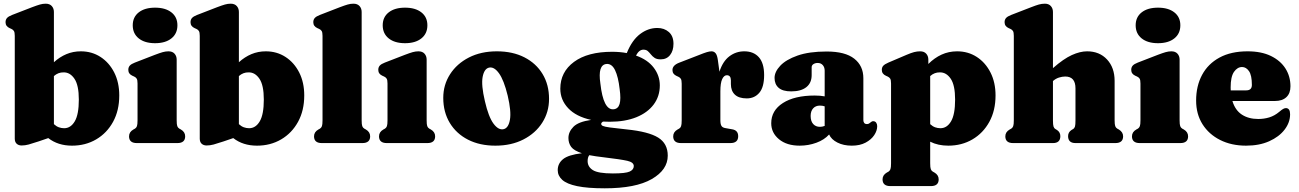

<svg xmlns="http://www.w3.org/2000/svg" viewBox="-20 -775 7034 1040"><path d="M272 -710V-438Q303.5 -466.5 339.8 -481.8Q376 -497 418 -497Q477.5 -497 524.5 -466.5Q571.5 -436 598.8 -382.2Q626 -328.5 626 -258Q626 -176.5 592.5 -115.2Q559 -54 501 -20Q443 14 370 14Q294 14 241.5 -27L189 -9Q154.5 2.5 135 7.8Q115.5 13 97 13Q80.5 13 70.2 3.5Q60 -6 60 -24V-580.5Q60 -600 55.2 -607.2Q50.5 -614.5 41.5 -618.5L32.5 -622.5Q10 -632.5 10 -654.5Q10 -668.5 18 -677.5Q26 -686.5 45.5 -694L154 -736Q180.5 -746 196.2 -750.5Q212 -755 227.5 -755Q249 -755 260.5 -742.2Q272 -729.5 272 -710ZM324.5 -383Q295 -383.5 272 -363V-102.5Q285 -90.5 298.8 -85.5Q312.5 -80.5 327.5 -80.5Q363 -80.5 385 -117.8Q407 -155 407 -235.5Q407 -313.5 383.2 -348.5Q359.5 -383.5 324.5 -383Z M820 -541Q764 -541 731.5 -567Q699 -593 699 -638Q699 -682.5 731.5 -708Q764 -733.5 820 -733.5Q876 -733.5 908.5 -708Q941 -682.5 941 -638Q941 -593 908.5 -567Q876 -541 820 -541ZM937 -452V-123.5Q937 -100.5 940.2 -91.8Q943.5 -83 951 -78.5L960 -73.5Q983 -60 983 -36.5Q983 0 940.5 0H721.5Q679 0 679 -36.5Q679 -60 702.5 -73.5L711.5 -78.5Q718.5 -83 721.8 -91.8Q725 -100.5 725 -123.5V-322.5Q725 -342 720.2 -349.2Q715.5 -356.5 706.5 -360.5L697.5 -364.5Q675 -374.5 675 -396.5Q675 -410.5 683 -419.5Q691 -428.5 710.5 -436L819 -478Q845.5 -488 861.2 -492.5Q877 -497 892.5 -497Q914 -497 925.5 -484.2Q937 -471.5 937 -452Z M1274 -710V-438Q1305.5 -466.5 1341.8 -481.8Q1378 -497 1420 -497Q1479.5 -497 1526.5 -466.5Q1573.5 -436 1600.8 -382.2Q1628 -328.5 1628 -258Q1628 -176.5 1594.5 -115.2Q1561 -54 1503 -20Q1445 14 1372 14Q1296 14 1243.5 -27L1191 -9Q1156.5 2.5 1137 7.8Q1117.5 13 1099 13Q1082.5 13 1072.2 3.5Q1062 -6 1062 -24V-580.5Q1062 -600 1057.2 -607.2Q1052.5 -614.5 1043.5 -618.5L1034.5 -622.5Q1012 -632.5 1012 -654.5Q1012 -668.5 1020 -677.5Q1028 -686.5 1047.5 -694L1156 -736Q1182.5 -746 1198.2 -750.5Q1214 -755 1229.5 -755Q1251 -755 1262.5 -742.2Q1274 -729.5 1274 -710ZM1326.5 -383Q1297 -383.5 1274 -363V-102.5Q1287 -90.5 1300.8 -85.5Q1314.5 -80.5 1329.5 -80.5Q1365 -80.5 1387 -117.8Q1409 -155 1409 -235.5Q1409 -313.5 1385.2 -348.5Q1361.5 -383.5 1326.5 -383Z M1939 -710V-123.5Q1939 -100.5 1942.2 -91.8Q1945.5 -83 1953 -78.5L1962 -73.5Q1985 -60 1985 -36.5Q1985 0 1942.5 0H1723.5Q1681 0 1681 -36.5Q1681 -60 1704.5 -73.5L1713.5 -78.5Q1720.5 -83 1723.8 -91.8Q1727 -100.5 1727 -123.5V-580.5Q1727 -600 1722.2 -607.2Q1717.5 -614.5 1708.5 -618.5L1699.5 -622.5Q1677 -632.5 1677 -654.5Q1677 -668.5 1685 -677.5Q1693 -686.5 1712.5 -694L1821 -736Q1847.5 -746 1863.2 -750.5Q1879 -755 1894.5 -755Q1916 -755 1927.5 -742.2Q1939 -729.5 1939 -710Z M2174 -541Q2118 -541 2085.5 -567Q2053 -593 2053 -638Q2053 -682.5 2085.5 -708Q2118 -733.5 2174 -733.5Q2230 -733.5 2262.5 -708Q2295 -682.5 2295 -638Q2295 -593 2262.5 -567Q2230 -541 2174 -541ZM2291 -452V-123.5Q2291 -100.5 2294.2 -91.8Q2297.5 -83 2305 -78.5L2314 -73.5Q2337 -60 2337 -36.5Q2337 0 2294.5 0H2075.5Q2033 0 2033 -36.5Q2033 -60 2056.5 -73.5L2065.5 -78.5Q2072.5 -83 2075.8 -91.8Q2079 -100.5 2079 -123.5V-322.5Q2079 -342 2074.2 -349.2Q2069.5 -356.5 2060.5 -360.5L2051.5 -364.5Q2029 -374.5 2029 -396.5Q2029 -410.5 2037 -419.5Q2045 -428.5 2064.5 -436L2173 -478Q2199.5 -488 2215.2 -492.5Q2231 -497 2246.5 -497Q2268 -497 2279.5 -484.2Q2291 -471.5 2291 -452Z M2671.5 -497Q2757 -497 2820.5 -464.5Q2884 -432 2919 -374Q2954 -316 2954 -239.5Q2954 -168 2917.2 -110.5Q2880.5 -53 2815 -19.5Q2749.5 14 2663.5 14Q2578.5 14 2515 -18.5Q2451.5 -51 2416.2 -109.5Q2381 -168 2381 -245Q2381 -315.5 2417.8 -372.8Q2454.5 -430 2519.8 -463.5Q2585 -497 2671.5 -497ZM2708.5 -75.5Q2734.5 -82 2742.2 -127Q2750 -172 2730 -257Q2709.5 -341.5 2682.5 -378.5Q2655.5 -415.5 2628 -408.5Q2602.5 -402 2594.2 -358Q2586 -314 2606.5 -227Q2626 -142 2653.2 -105.2Q2680.5 -68.5 2708.5 -75.5Z M3374.5 -74Q3493 -62 3545 -29.8Q3597 2.5 3597 68Q3597 145 3510.2 195Q3423.5 245 3256 245Q3162 245 3106 233.2Q3050 221.5 3025.5 199.2Q3001 177 3001 146.5Q3001 110.5 3030 87Q3059 63.5 3132 55Q3089 41 3074 20.8Q3059 0.5 3059 -27.5Q3059 -60.5 3085.8 -88Q3112.5 -115.5 3182 -125.5Q3100.5 -143.5 3057.8 -188.8Q3015 -234 3015 -294.5Q3015 -385 3089.2 -439.8Q3163.5 -494.5 3295.5 -494.5Q3338 -494.5 3375 -487.5L3375.5 -488.5Q3403.5 -557.5 3447 -590.5Q3490.5 -623.5 3540.5 -623.5Q3578 -623.5 3603 -601.5Q3628 -579.5 3628 -538Q3628 -500 3609.5 -476.8Q3591 -453.5 3559 -453.5Q3537.5 -453.5 3525.8 -461.5Q3514 -469.5 3506 -479.8Q3498 -490 3489.2 -498Q3480.5 -506 3465 -506Q3441.5 -506 3425 -474Q3488.5 -451.5 3521.2 -408.2Q3554 -365 3554 -312.5Q3554 -253.5 3520.8 -209Q3487.5 -164.5 3426.8 -140Q3366 -115.5 3282.5 -115.5Q3264 -115.5 3246.5 -116.5Q3236.5 -110.5 3236.5 -104Q3236.5 -97 3245.5 -92.8Q3254.5 -88.5 3283.8 -84.5Q3313 -80.5 3374.5 -74ZM3265 -428.5Q3217 -424 3232 -323Q3248 -178 3303.5 -183Q3328.5 -185.5 3336.2 -212Q3344 -238.5 3336.5 -292Q3329 -359 3311.5 -395Q3294 -431 3265 -428.5ZM3163 97.5Q3163 128.5 3191.5 146.5Q3220 164.5 3299.5 164.5Q3368.5 164.5 3390.8 154.2Q3413 144 3413 124.5Q3413 104 3377.8 96Q3342.5 88 3250 77Q3205 72 3172 65.5Q3163 77 3163 97.5Z M3868.5 -449 3877 -386.5Q3895 -443 3930.8 -470Q3966.5 -497 4011.5 -497Q4062 -497 4090.5 -465Q4119 -433 4119 -368.5Q4119 -303 4093 -272.5Q4067 -242 4025 -242Q3982 -242 3960.5 -262.5Q3939 -283 3939 -319.5V-340.5Q3938.5 -367.5 3917 -367.5Q3902 -367.5 3892 -346.8Q3882 -326 3882 -280V-123.5Q3882 -103 3887.8 -93.2Q3893.5 -83.5 3910 -81L3946.5 -74.5Q3978.5 -69 3978.5 -37Q3978.5 0 3936 0H3669Q3626.5 0 3626.5 -36.5Q3626.5 -60 3650 -73.5L3659 -78.5Q3666 -82.5 3669.2 -91.5Q3672.5 -100.5 3672.5 -123.5V-321.5Q3672.5 -341 3667.8 -348.2Q3663 -355.5 3654 -359.5L3645 -363.5Q3622.5 -373.5 3622.5 -395.5Q3622.5 -421 3658 -435L3765 -476.5Q3793.5 -488 3808.5 -492.5Q3823.5 -497 3834 -497Q3848 -497 3856.5 -486.2Q3865 -475.5 3868.5 -449Z M4157.5 -107.5Q4157.5 -176.5 4220.8 -217Q4284 -257.5 4393 -257.5Q4423.5 -257.5 4447 -253V-392Q4447 -410.5 4436.8 -422.2Q4426.5 -434 4409 -434Q4396 -434 4386.2 -427.8Q4376.5 -421.5 4376.5 -411V-368Q4376.5 -326 4347.8 -303Q4319 -280 4265.5 -280Q4220 -280 4197.8 -299.2Q4175.5 -318.5 4175.5 -353Q4175.5 -386 4206.5 -419Q4237.5 -452 4300 -474Q4362.5 -496 4457.5 -496Q4558 -496 4607.2 -457.2Q4656.5 -418.5 4656.5 -351.5V-124Q4656.5 -115.5 4661 -109.2Q4665.5 -103 4676 -103Q4683 -103 4687.5 -106Q4692 -109 4695.5 -112Q4698.5 -114.5 4701.8 -116.5Q4705 -118.5 4709.5 -118.5Q4720.5 -118.5 4726 -110.5Q4731.5 -102.5 4731.5 -91.5Q4731.5 -67.5 4715.5 -43.2Q4699.5 -19 4668.8 -2.5Q4638 14 4594 14Q4549 14 4516 -2.8Q4483 -19.5 4471 -46.5Q4445 -17.5 4402 -1.8Q4359 14 4311.5 14Q4241.5 14 4199.5 -20.8Q4157.5 -55.5 4157.5 -107.5ZM4371 -147Q4371 -118.5 4384.8 -103.2Q4398.5 -88 4421.5 -88Q4434.5 -88 4447 -93V-199Q4435.5 -203 4421 -203Q4398 -203 4384.5 -188Q4371 -173 4371 -147Z M5008.5 -452V-428.5Q5041.5 -461.5 5080.2 -479.2Q5119 -497 5164.5 -497Q5224 -497 5271 -466.5Q5318 -436 5345.2 -382.2Q5372.5 -328.5 5372.5 -258Q5372.5 -176.5 5339 -115.2Q5305.5 -54 5247.5 -20Q5189.5 14 5116.5 14Q5061 14 5018.5 -7.5V109.5Q5018.5 132.5 5021.8 141.2Q5025 150 5032.5 154.5L5041.5 159.5Q5064.5 173 5064.5 196.5Q5064.5 233 5022 233H4803Q4760.5 233 4760.5 196.5Q4760.5 173 4784 159.5L4793 154.5Q4800 150 4803.2 141.2Q4806.5 132.5 4806.5 109.5V-322.5Q4806.5 -342 4801.8 -349.2Q4797 -356.5 4788 -360.5L4779 -364.5Q4756.5 -374.5 4756.5 -396.5Q4756.5 -410.5 4764.5 -419Q4772.5 -427.5 4792 -436L4890.5 -478Q4915 -488.5 4931.5 -492.8Q4948 -497 4964 -497Q4985.5 -497 4997 -484.2Q5008.5 -471.5 5008.5 -452ZM5071 -383Q5041.5 -383.5 5018.5 -363V-102.5Q5031.5 -90.5 5045.2 -85.5Q5059 -80.5 5074 -80.5Q5109.5 -80.5 5131.5 -117.8Q5153.5 -155 5153.5 -235.5Q5153.5 -313.5 5129.8 -348.5Q5106 -383.5 5071 -383Z M5683.5 -710V-406Q5741 -456.5 5785.8 -476.8Q5830.5 -497 5868.5 -497Q5935.5 -497 5976.5 -452.8Q6017.5 -408.5 6017.5 -337V-123.5Q6017.5 -100.5 6020.8 -91.8Q6024 -83 6031.5 -78.5L6040.5 -73.5Q6063.5 -59.5 6063.5 -36.5Q6063.5 0 6021 0H5806Q5765.5 0 5765.5 -37.5Q5765.5 -58.5 5783.5 -70.5L5792.5 -76Q5800 -80.5 5802.8 -89.8Q5805.5 -99 5805.5 -123.5V-296.5Q5805.5 -360.5 5750 -360.5Q5733.5 -360.5 5715.8 -354.8Q5698 -349 5683.5 -336V-123.5Q5683.5 -99 5686.5 -89.8Q5689.5 -80.5 5697 -76L5706 -70.5Q5723.5 -58.5 5723.5 -37.5Q5723.5 0 5683.5 0H5468Q5425.5 0 5425.5 -36.5Q5425.5 -60 5449 -73.5L5458 -78.5Q5465 -83 5468.2 -91.8Q5471.5 -100.5 5471.5 -123.5V-580.5Q5471.5 -600 5466.8 -607.2Q5462 -614.5 5453 -618.5L5444 -622.5Q5421.5 -632.5 5421.5 -654.5Q5421.5 -668.5 5429.5 -677.5Q5437.5 -686.5 5457 -694L5565.5 -736Q5591 -746 5607 -750.5Q5623 -755 5640 -755Q5660.5 -755 5672 -742.2Q5683.5 -729.5 5683.5 -710Z M6252.5 -541Q6196.5 -541 6164 -567Q6131.5 -593 6131.5 -638Q6131.5 -682.5 6164 -708Q6196.5 -733.5 6252.5 -733.5Q6308.5 -733.5 6341 -708Q6373.5 -682.5 6373.5 -638Q6373.5 -593 6341 -567Q6308.5 -541 6252.5 -541ZM6369.5 -452V-123.5Q6369.5 -100.5 6372.8 -91.8Q6376 -83 6383.5 -78.5L6392.5 -73.5Q6415.5 -60 6415.5 -36.5Q6415.5 0 6373 0H6154Q6111.5 0 6111.5 -36.5Q6111.5 -60 6135 -73.5L6144 -78.5Q6151 -83 6154.2 -91.8Q6157.5 -100.5 6157.5 -123.5V-322.5Q6157.5 -342 6152.8 -349.2Q6148 -356.5 6139 -360.5L6130 -364.5Q6107.5 -374.5 6107.5 -396.5Q6107.5 -410.5 6115.5 -419.5Q6123.5 -428.5 6143 -436L6251.5 -478Q6278 -488 6293.8 -492.5Q6309.5 -497 6325 -497Q6346.5 -497 6358 -484.2Q6369.5 -471.5 6369.5 -452Z M6970 -307.5Q6970 -269.5 6948 -248.8Q6926 -228 6886.5 -228H6655.5Q6670.5 -178 6706.8 -154.2Q6743 -130.5 6795.5 -130.5Q6827 -130.5 6855.5 -139.2Q6884 -148 6909 -169Q6923 -181 6930.8 -185.2Q6938.5 -189.5 6946 -189.5Q6968 -188.5 6968 -156Q6968 -111.5 6938.2 -72.8Q6908.5 -34 6855 -10Q6801.5 14 6729.5 14Q6650 14 6589 -16.8Q6528 -47.5 6493.5 -102.2Q6459 -157 6459 -230.5Q6459 -309 6491.2 -369.2Q6523.5 -429.5 6585.8 -463.2Q6648 -497 6737.5 -497Q6812.5 -497 6864.2 -471.8Q6916 -446.5 6943 -403.8Q6970 -361 6970 -307.5ZM6646 -301.5Q6646 -293.5 6646.5 -285.5H6730.5Q6761 -285.5 6761 -315Q6761 -367 6745.5 -389.5Q6730 -412 6708 -412Q6682.5 -412 6664.2 -385.8Q6646 -359.5 6646 -301.5Z"/></svg>

Font: Fraunces 9pt Soft Black
Style: Regular
Weight: 900
Version: Version 1.000;[b76b70a41]